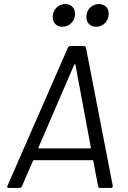

<svg xmlns="http://www.w3.org/2000/svg" viewBox="-20 -927 629 947"><path d="M464 -8 440 -134Q440 -137 437 -137H147Q144 -137 143 -134L88 -8Q85 0 76 0H23Q12 0 17 -11L315 -692Q316 -696 320 -698Q324 -700 327 -700H393Q397 -700 400 -698Q403 -696 404 -692L536 -11V-9Q536 0 527 0H474Q466 0 464 -8ZM173 -195H424Q426 -195 427.5 -197Q429 -199 428 -200L352 -608Q351 -610 349.5 -610Q348 -610 346 -608L170 -200Q169 -198 170 -196.5Q171 -195 173 -195ZM406 -843Q406 -871 424 -889Q442 -907 468 -907Q489 -907 502.5 -894Q516 -881 516 -859Q516 -832 498 -813.5Q480 -795 454 -795Q432 -795 419 -808.5Q406 -822 406 -843ZM240 -843Q240 -871 258 -889Q276 -907 302 -907Q323 -907 336.5 -894Q350 -881 350 -859Q350 -832 332 -813.5Q314 -795 288 -795Q266 -795 253 -808.5Q240 -822 240 -843Z"/></svg>

Font: Barlow
Style: Italic
Weight: 400
Italic angle: -7°
Designer: Jeremy Tribby
Foundry: Tribby Type
Version: Version 1.408